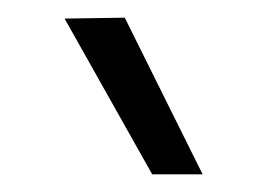

<svg xmlns="http://www.w3.org/2000/svg" viewBox="-20 -933 308 217"><path d="M152 -736 53 -912 121 -913 209 -736Z"/></svg>

Font: Matangi
Style: Regular
Weight: 400
Designer: Prashant Pant
Foundry: The Graphic Ant
Version: Version 3.002